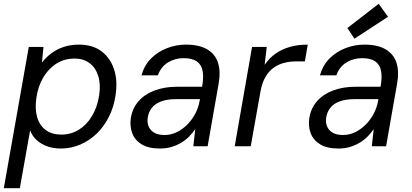

<svg xmlns="http://www.w3.org/2000/svg" viewBox="-34 -767 2162 1007"><path d="M-14 220 117 -521H194L186 -439Q206 -465 234 -486.5Q262 -508 299 -520.5Q336 -533 380 -533Q451 -533 497.5 -498.5Q544 -464 564 -404Q584 -344 572 -267Q563 -206 537.5 -155Q512 -104 474 -67Q436 -30 387.5 -9Q339 12 285 12Q245 12 212.5 0Q180 -12 157.5 -33Q135 -54 124 -83L70 220ZM288 -61Q337 -61 378.5 -86Q420 -111 448 -157.5Q476 -204 486 -266Q495 -325 481 -369Q467 -413 435 -436.5Q403 -460 357 -460Q306 -460 264.5 -435Q223 -410 194.5 -363.5Q166 -317 157 -255Q148 -196 161 -152Q174 -108 206.5 -84.5Q239 -61 288 -61Z M805 12Q745 12 709 -10Q673 -32 659.5 -68.5Q646 -105 652 -146Q660 -199 692.5 -236Q725 -273 777 -292.5Q829 -312 894 -312H1026Q1035 -362 1028.5 -395.5Q1022 -429 997.5 -445.5Q973 -462 929 -462Q884 -462 847 -439.5Q810 -417 794 -372H708Q723 -425 758.5 -460.5Q794 -496 842 -514.5Q890 -533 941 -533Q1011 -533 1053 -508Q1095 -483 1109.5 -437.5Q1124 -392 1113 -330L1055 0H980L990 -90Q976 -69 957.5 -50.5Q939 -32 915.5 -18Q892 -4 864.5 4Q837 12 805 12ZM829 -59Q863 -59 893.5 -74Q924 -89 949 -114.5Q974 -140 990.5 -171.5Q1007 -203 1013 -238L1015 -247H890Q843 -247 811 -235Q779 -223 762 -201Q745 -179 741 -151Q735 -110 758 -84.5Q781 -59 829 -59Z M1197 0 1288 -521H1365L1354 -427Q1378 -462 1411 -485.5Q1444 -509 1486.5 -521Q1529 -533 1580 -533L1565 -445H1517Q1487 -445 1457 -437.5Q1427 -430 1401.5 -412Q1376 -394 1358 -363Q1340 -332 1332 -286L1281 0Z M1741 12Q1681 12 1645 -10Q1609 -32 1595.5 -68.5Q1582 -105 1588 -146Q1596 -199 1628.5 -236Q1661 -273 1713 -292.5Q1765 -312 1830 -312H1962Q1971 -362 1964.5 -395.5Q1958 -429 1933.5 -445.5Q1909 -462 1865 -462Q1820 -462 1783 -439.5Q1746 -417 1730 -372H1644Q1659 -425 1694.5 -460.5Q1730 -496 1778 -514.5Q1826 -533 1877 -533Q1947 -533 1989 -508Q2031 -483 2045.5 -437.5Q2060 -392 2049 -330L1991 0H1916L1926 -90Q1912 -69 1893.5 -50.5Q1875 -32 1851.5 -18Q1828 -4 1800.5 4Q1773 12 1741 12ZM1765 -59Q1799 -59 1829.5 -74Q1860 -89 1885 -114.5Q1910 -140 1926.5 -171.5Q1943 -203 1949 -238L1951 -247H1826Q1779 -247 1747 -235Q1715 -223 1698 -201Q1681 -179 1677 -151Q1671 -110 1694 -84.5Q1717 -59 1765 -59ZM1825 -564 1788 -620 1952 -747 2001 -679Z"/></svg>

Font: DM Sans 10pt
Style: Italic
Weight: 400
Italic angle: -10°
Version: Version 4.004;gftools[0.9.30]